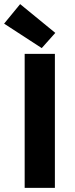

<svg xmlns="http://www.w3.org/2000/svg" viewBox="-43 -914 364 934"><path d="M77 0V-652H224V0ZM160 -680 -23 -799 55 -894 226 -754Z"/></svg>

Font: TT Toshiba Sans
Style: Bold
Weight: 700
Designer: Paul D. Hunt
Foundry: Toshiba Corporation
Version: Version 2.020;PS 2.000;hotconv 1.0.86;makeotf.lib2.5.63406